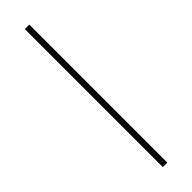

<svg xmlns="http://www.w3.org/2000/svg" viewBox="-272 -775 769 769"><g transform="rotate(-45 112.5 -391.0)"><path d="M125.5 0H100.1V-781.7H125.5Z"/></g></svg>

Font: Spartan MB Thin
Style: Regular
Weight: 100
Designer: Matt Bailey, Mirko Velimirovic
Foundry: Matt Bailey
Version: Version 1.005